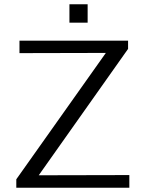

<svg xmlns="http://www.w3.org/2000/svg" viewBox="-20 -887 685 907"><path d="M308 -780V-867H394V-780ZM57 0V-40L480 -637L72 -636V-695H585V-656L163 -59L591 -60V0Z"/></svg>

Font: Coval
Style: ExtraLight
Weight: 250
Foundry: Context Ltd
Version: Version 001.000